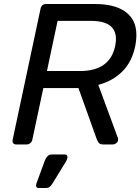

<svg xmlns="http://www.w3.org/2000/svg" viewBox="-20 -720 700 957"><path d="M43 -23 182 -676Q187 -700 210 -700H454Q568 -700 621.5 -647.5Q675 -595 654 -490Q638 -412 590 -364Q542 -316 470 -297L568 -31Q569 -28 568.5 -26Q568 -24 568 -20Q567 -12 559 -6Q551 0 543 0H495Q478 0 471.5 -9Q465 -18 462 -27L371 -281H196L141 -23Q139 -13 131 -6.5Q123 0 112 0H61Q50 0 45.5 -6.5Q41 -13 43 -23ZM214 -366H379Q528 -366 554 -491Q567 -552 537.5 -584Q508 -616 432 -616H267ZM161 196 204 79Q209 67 217 58.5Q225 50 239 50H304Q311 50 314 55Q317 60 316 66Q314 76 310 83L242 194Q236 204 228.5 210.5Q221 217 209 217H172Q164 217 161 211Q158 205 161 196Z"/></svg>

Font: SVN-Rubik
Style: Italic
Weight: 400
Italic angle: -12°
Designer: Hubert and Fischer
Foundry: Hubert & Fischer
Version: Version 2.101; ttfautohint (v1.8.3)